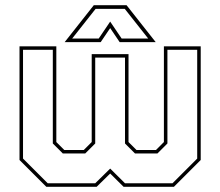

<svg xmlns="http://www.w3.org/2000/svg" viewBox="-20 -718 846 738"><path d="M55 -540H196.5V-172L227 -141.5H302L332.5 -172V-510H474V-172L504.5 -141.5H579.5L610 -172V-540H751.5V-103L648.5 0H455L403.5 -51L351.5 0H158L55 -103ZM68.5 -526.5V-108.5L163.5 -13.5H346L403.5 -70L460.5 -13.5H643L738 -108.5V-526.5H623.5V-166.5L585 -128H499L460.5 -166.5V-496.5H346V-166.5L307.5 -128H221.5L183 -166.5V-526.5ZM340.5 -698H466.5L578.5 -556H440L403.5 -610L367 -556H228.5ZM347.5 -684 257.5 -570H359.5L403.5 -635L447.5 -570H549.5L459.5 -684Z"/></svg>

Font: Tourney Thin
Style: Regular
Weight: 100
Designer: Tyler Finck
Foundry: Etcetera Type Co
Version: Version 1.015